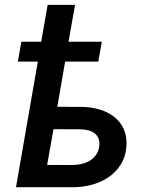

<svg xmlns="http://www.w3.org/2000/svg" viewBox="-20 -783 627 803"><path d="M391.1 -525.4H252.4L219.7 -336.4L326.7 -335.9Q363.8 -335 397.7 -324.7Q431.6 -314.5 457.3 -294.4Q482.9 -274.4 497.1 -244.1Q511.2 -213.9 508.8 -172.9Q505.9 -127.9 485.1 -95Q464.4 -62 432.4 -40.8Q400.4 -19.5 360.8 -9.5Q321.3 0.5 280.8 0H46.9L138.2 -525.4H54.7L69.3 -608.4H152.3L179.2 -762.7H293.9L266.6 -608.4H405.8ZM203.6 -242.7 177.2 -93.3 285.2 -92.8Q304.2 -93.3 322.5 -97.7Q340.8 -102.1 356 -111.3Q371.1 -120.6 381.6 -135.3Q392.1 -149.9 395 -170.9Q397.5 -189 392.6 -202.1Q387.7 -215.3 377.7 -223.9Q367.7 -232.4 353.3 -236.8Q338.9 -241.2 322.8 -242.2Z"/></svg>

Font: Roboto Mono Medium
Style: Italic
Weight: 500
Designer: Google
Version: Version 2.000985; 2015; ttfautohint (v1.3)